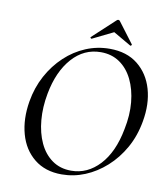

<svg xmlns="http://www.w3.org/2000/svg" viewBox="-87 -857 826 942"><g transform="rotate(10 326.0 -385.5)"><path d="M283 12Q201 12 146.5 -32Q92 -76 71.5 -150Q51 -224 66 -313Q78 -384 110 -443Q142 -502 188.5 -545.5Q235 -589 291.5 -612.5Q348 -636 410 -636Q495 -636 550 -592Q605 -548 626 -475Q647 -402 631 -313Q618 -239 584.5 -179.5Q551 -120 503 -77Q455 -34 399 -11Q343 12 283 12ZM326 -14Q407 -14 467 -78.5Q527 -143 549 -260Q564 -332 558 -395.5Q552 -459 528 -508Q504 -557 464 -584.5Q424 -612 370 -612Q286 -612 227 -545.5Q168 -479 147 -366Q134 -297 139.5 -233.5Q145 -170 168 -120.5Q191 -71 231 -42.5Q271 -14 326 -14ZM313 -669Q312 -668 308.5 -671Q305 -674 307 -676L417 -778Q421 -783 426.5 -783Q432 -783 435 -778L512 -676Q514 -674 510.5 -670.5Q507 -667 505 -669L417 -720Z"/></g></svg>

Font: Cormorant Light Medium
Style: Italic
Weight: 500
Italic angle: -10°
Version: Version 4.000